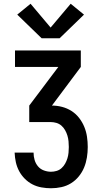

<svg xmlns="http://www.w3.org/2000/svg" viewBox="-20 -789 540 1024"><path d="M252 215Q227 215 201.5 210.5Q176 206 153.5 194.5Q131 183 112.5 164.5Q94 146 82 123.5Q70 101 64.5 76Q59 51 58 25H159Q159 45 164.5 64Q170 83 182.5 98Q195 113 214 120Q233 127 252 127Q267 127 282 122.5Q297 118 308.5 107.5Q320 97 327.5 83.5Q335 70 339.5 55.5Q344 41 345.5 25.5Q347 10 347 -5Q347 -20 345.5 -35.5Q344 -51 339.5 -66Q335 -81 327 -95Q319 -109 307.5 -119Q296 -129 281 -133.5Q266 -138 250 -138H136V-226L291 -432H60V-520H411V-432L257 -226Q284 -226 311 -219Q338 -212 361.5 -197Q385 -182 402 -160Q419 -138 429.5 -112.5Q440 -87 444 -59.5Q448 -32 448 -5Q448 23 443.5 51Q439 79 428.5 104.5Q418 130 400 152Q382 174 358.5 188.5Q335 203 307.5 209Q280 215 252 215ZM298 -585H202L72 -711L143 -769L250 -642L357 -769L428 -711Z"/></svg>

Font: Zed Mono Semibold
Style: Regular
Weight: 600
Monospace: yes
Designer: Belleve Invis
Foundry: Belleve Invis
Version: Version 1.0.0; ttfautohint (v1.8.4)